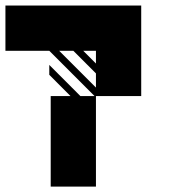

<svg xmlns="http://www.w3.org/2000/svg" viewBox="-20 -687 707 707"><path d="M333.3 -453.1V-500H286.5ZM333.3 -416.7 250 -500H197.9L333.3 -364.6ZM333.3 -333.3V-328.1V0H166.7V-333.3H239.6L161.5 -411.5V-447.9L276 -333.3H328.1L161.5 -500H0V-666.7H500V-333.3Z"/></svg>

Font: 0xA000-Monochrome
Style: Monochrome
Weight: 400
Version: Version 0.1